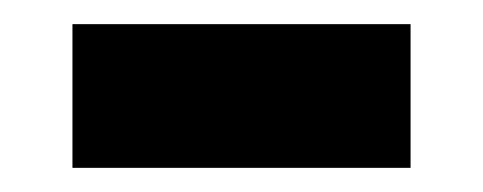

<svg xmlns="http://www.w3.org/2000/svg" viewBox="-20 -750 400 159"><path d="M40 -611V-730H320V-611Z"/></svg>

Font: Tektur Condensed ExtraBold
Style: Regular
Weight: 800
Width: 3
Designer: Adam Jagosz
Foundry: Adam Jagosz
Version: Version 1.005;gftools[0.9.30]